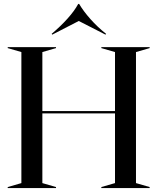

<svg xmlns="http://www.w3.org/2000/svg" viewBox="-20 -950 795 970"><path d="M19 -5 88 -25V-687L19 -707V-712H263V-707L194 -687V-389H561V-687L492 -707V-712H736V-707L667 -687V-25L736 -5V0H492V-5L561 -25V-377H194V-25L263 -5V0H19ZM244 -775 241 -779Q286 -817 321.5 -856.5Q357 -896 375 -930H380Q401 -894 437 -853.5Q473 -813 516 -779L513 -775L378 -844Z"/></svg>

Font: Nyght Serif
Style: Regular
Weight: 400
Designer: Maksym Kobuzan
Version: Version 0.410;July 4, 2025;FontCreator 15.0.0.2958 64-bit